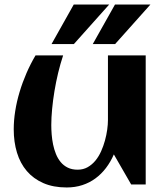

<svg xmlns="http://www.w3.org/2000/svg" viewBox="-20 -806 726 839"><path d="M40 -241.2Q40 -279.8 46.6 -321.3Q53.2 -362.8 65.7 -404.3Q78.1 -445.8 95.7 -486.3Q113.3 -526.9 135.3 -564H255.9Q243.7 -527.3 234.1 -487.5Q224.6 -447.8 218 -408Q211.4 -368.2 207.8 -330.1Q204.1 -292 204.1 -259.3Q204.1 -240.2 205.8 -218.5Q207.5 -196.8 211.9 -175Q216.3 -153.3 224.4 -133.3Q232.4 -113.3 245.1 -97.9Q257.8 -82.5 276.1 -73.5Q294.4 -64.5 319.3 -64.5Q343.8 -64.5 363 -75.4Q382.3 -86.4 397 -104.2Q411.6 -122.1 421.9 -145Q432.1 -168 438.7 -192.1Q445.3 -216.3 448.5 -239.5Q451.7 -262.7 451.7 -281.2V-564H616.7V0H553.2L477.5 -131.3Q463.4 -98.6 443.1 -72Q422.9 -45.4 397 -26.4Q371.1 -7.3 339.6 2.9Q308.1 13.2 271.5 13.2Q212.9 13.2 169.4 -5.9Q126 -24.9 97.2 -58.6Q68.4 -92.3 54.2 -138.9Q40 -185.5 40 -241.2ZM637.2 -786.1 482.9 -613.3H385.3L482.4 -786.1ZM457 -786.1 302.7 -613.3H205.1L302.2 -786.1Z"/></svg>

Font: Aclonica
Style: Regular
Weight: 400
Designer: Astigmatic (AOETI)
Foundry: Astigmatic (AOETI)
Version: Version 1.000